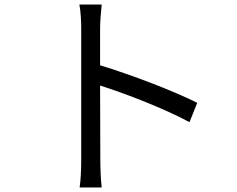

<svg xmlns="http://www.w3.org/2000/svg" viewBox="-20 -794 1040 844"><path d="M847 -342C742 -395 552 -467 420 -507V-670C420 -700 424 -743 427 -774H329C335 -743 337 -698 337 -670V-88C337 -51 335 -2 330 30H427C423 -3 421 -57 421 -88L420 -418C531 -383 704 -316 813 -257Z"/></svg>

Font: Noto Sans Japanese Regular
Style: Regular
Weight: 400
Designer: Ryoko NISHIZUKA (kana & ideographs); Paul D. Hunt (Latin, Greek & Cyrillic); Wenlong ZHANG (bopomofo); Sandoll Communica
Foundry: Adobe Systems Incorporated
Version: Version 1.000;PS 1;hotconv 1.0.78;makeotf.lib2.5.61930